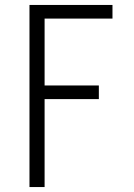

<svg xmlns="http://www.w3.org/2000/svg" viewBox="-20 -755 540 775"><path d="M99 0V-735H434V-680H160V-410H379V-355H160V0Z"/></svg>

Font: Iosevka Fixed SS04 Light
Style: Regular
Weight: 300
Monospace: yes
Designer: Belleve Invis
Foundry: Belleve Invis
Version: Version 32.5.0